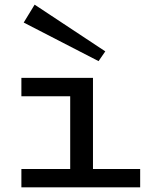

<svg xmlns="http://www.w3.org/2000/svg" viewBox="-20 -806 667 826"><path d="M583 -79V0H72V-79H282V-392H72V-471H380V-79ZM129 -786 82 -709 404 -543 433 -585Z"/></svg>

Font: BioRhyme Expanded
Style: Regular
Weight: 400
Width: 7
Designer: Aoife Mooney
Foundry: Aoife Mooney Type
Version: Version 1.001